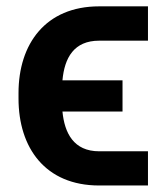

<svg xmlns="http://www.w3.org/2000/svg" viewBox="-20 -565 511 590"><path d="M284.8 -100.1C206 -100.1 178.3 -156.6 171.9 -222.3H356.5V-318.2H171.9C178.3 -387.8 207.4 -440 284.8 -440H434.7V-545.5H284.8C120 -545.5 36.9 -430 36.9 -279.1V-262.4C36.9 -110.8 119 5 284.8 5H434.7V-100.1Z"/></svg>

Font: Margiela Sans Semi Bold
Style: Regular
Weight: 600
Designer: Stefan Endress, Andreas Faust
Version: Version 1.100;FEAKit 1.0